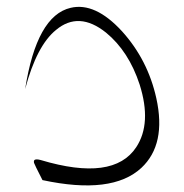

<svg xmlns="http://www.w3.org/2000/svg" viewBox="-20 -761 540 565"><path d="M54 -499Q88 -715 188 -738Q260 -755 339 -669Q415 -585 440 -472Q470 -336 396 -267Q310 -187 105 -231Q81 -278 80 -282Q78 -292 88 -292Q93 -292 100 -290Q314 -226 381 -328Q427 -398 391 -512Q359 -610 292 -665Q212 -729 145 -673Q88 -627 54 -499Z"/></svg>

Font: YamSuf
Style: Regular
Weight: 400
Version: Version 1.1